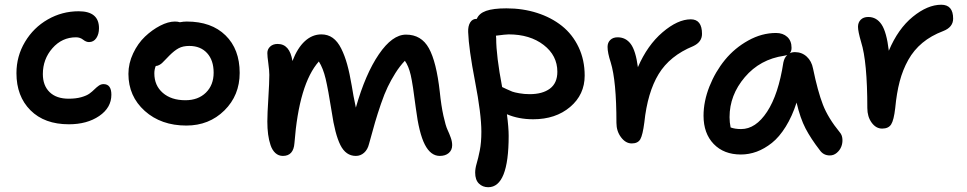

<svg xmlns="http://www.w3.org/2000/svg" viewBox="-20 -573 4044 803"><path d="M268.1 -53.2Q166 -53.2 107.4 -111.8Q48.8 -170.4 48.8 -267.1Q48.8 -337.9 84.5 -397.7Q120.1 -457.5 179.9 -491.7Q239.7 -525.9 309.1 -525.9Q394 -525.9 394 -455.1Q394 -430.2 382.8 -413.6Q371.6 -397 352.1 -397Q340.3 -397 327.6 -407Q314.9 -417 297.9 -417Q239.3 -417 199.2 -371.3Q159.2 -325.7 159.2 -263.2Q159.2 -215.3 187.5 -187.7Q215.8 -160.2 267.1 -160.2Q297.4 -160.2 319.8 -166.5Q342.3 -172.9 354.2 -181.6Q366.2 -190.4 375.2 -199.5Q384.3 -208.5 393.3 -214.8Q402.3 -221.2 413.1 -221.2Q445.8 -221.2 445.8 -176.8Q445.8 -122.6 395 -87.9Q344.2 -53.2 268.1 -53.2Z M759.3 -47.9Q653.8 -47.9 585.4 -109.1Q517.1 -170.4 517.1 -264.2Q517.1 -308.1 536.9 -349.9Q556.6 -391.6 586.4 -419.9Q616.2 -448.2 649.9 -465.6Q683.6 -482.9 711.4 -482.9Q723.6 -482.9 732.4 -480Q747.1 -482.9 761.2 -482.9Q864.3 -482.9 923.3 -425Q982.4 -367.2 982.4 -268.1Q982.4 -174.3 918.5 -111.1Q854.5 -47.9 759.3 -47.9ZM625.5 -266.1Q625.5 -215.3 660.9 -184.6Q696.3 -153.8 755.4 -153.8Q808.6 -153.8 841.1 -185.5Q873.5 -217.3 873.5 -269Q873.5 -320.8 846.2 -350.8Q818.8 -380.9 771.5 -380.9Q745.1 -380.9 727.3 -371.3Q709.5 -361.8 688.5 -340.8Q681.6 -334 671.9 -323.7Q662.1 -313.5 657.7 -309.3Q653.3 -305.2 646.2 -301.3Q639.2 -297.4 631.3 -296.9Q625.5 -282.2 625.5 -266.1Z M1163.1 79.1Q1145 79.1 1131.8 67.1Q1118.7 55.2 1111.6 34.2Q1104.5 13.2 1101.3 -11.2Q1098.1 -35.6 1098.1 -64.9Q1098.1 -96.7 1102.3 -162.6Q1106.4 -228.5 1106.4 -259.8Q1106.4 -277.3 1102.3 -307.4Q1098.1 -337.4 1098.1 -351.1Q1098.1 -367.2 1109.9 -378.2Q1121.6 -389.2 1141.1 -389.2Q1191.9 -389.2 1203.1 -317.9Q1224.1 -372.6 1255.1 -400.9Q1286.1 -429.2 1324.2 -429.2Q1351.1 -429.2 1371.6 -414.6Q1392.1 -399.9 1407 -370.1Q1421.9 -340.3 1432.1 -303.2Q1442.4 -266.1 1451.2 -213.9Q1457 -175.8 1468.3 -123Q1508.3 -263.7 1564.5 -345.9Q1620.6 -428.2 1678.2 -428.2Q1742.2 -428.2 1773.7 -371.3Q1805.2 -314.5 1819.3 -189Q1825.2 -130.9 1834.5 -88.9Q1843.8 -46.9 1851.6 -30.3Q1859.4 -13.7 1865.2 2.7Q1871.1 19 1871.1 34.2Q1871.1 54.7 1856.9 66.9Q1842.8 79.1 1819.3 79.1Q1781.2 79.1 1756.8 31.7Q1732.4 -15.6 1719.2 -120.1Q1706.5 -221.2 1697.8 -259Q1689 -296.9 1673.3 -318.8Q1651.9 -296.4 1633.5 -267.1Q1615.2 -237.8 1601.6 -209.5Q1587.9 -181.2 1573.2 -138.4Q1558.6 -95.7 1548.6 -61.5Q1538.6 -27.3 1523.4 28.8Q1517.6 52.7 1502.7 65.9Q1487.8 79.1 1468.3 79.1Q1426.3 79.1 1403.6 33.7Q1380.9 -11.7 1367.2 -106Q1352.5 -198.7 1342 -243.2Q1331.5 -287.6 1313.5 -315.9Q1230.5 -222.2 1211.4 25.9Q1207.5 79.1 1163.1 79.1Z M2022 210Q1998.5 210 1982.9 194.6Q1967.3 179.2 1967.3 148.9Q1967.3 131.8 1973.6 110.6Q1980 89.4 1986.6 56.4Q1993.2 23.4 1993.2 -22Q1993.2 -95.7 1966.8 -232.4Q1940.4 -369.1 1938 -439Q1937 -463.9 1946.5 -479.2Q1956.1 -494.6 1974.1 -494.1Q1983.4 -517.1 2013.2 -527.6Q2043 -538.1 2098.1 -538.1Q2166.5 -538.1 2226.1 -519Q2285.6 -500 2330.1 -464.6Q2374.5 -429.2 2399.9 -375.7Q2425.3 -322.3 2425.3 -256.8Q2425.3 -177.2 2364.5 -125.7Q2303.7 -74.2 2210 -74.2Q2148.9 -74.2 2100.1 -95.2Q2107.4 -39.6 2107.4 -4.9Q2107.4 210 2022 210ZM2055.2 -412.1Q2055.2 -339.4 2080.1 -209Q2082 -208 2097.7 -200.7Q2113.3 -193.4 2122.3 -189.9Q2131.3 -186.5 2151.9 -182.9Q2172.4 -179.2 2195.3 -179.2Q2249 -179.2 2280 -202.4Q2311 -225.6 2311 -272.9Q2311 -340.8 2253.7 -385Q2196.3 -429.2 2107.4 -429.2Q2095.7 -429.2 2054.2 -423.8Q2054.2 -421.9 2054.7 -418Q2055.2 -414.1 2055.2 -412.1Z M2622.1 26.9Q2596.7 26.9 2577.4 1.2Q2558.1 -24.4 2558.1 -59.1Q2558.1 -234.9 2534.2 -312Q2521 -352.1 2521 -377Q2521 -395 2532.5 -406Q2543.9 -417 2563 -417Q2597.2 -417 2617.9 -389.2Q2638.7 -361.3 2647.9 -292Q2687.5 -383.8 2751 -438Q2814.5 -492.2 2869.1 -492.2Q2916 -492.2 2916 -431.2Q2916 -397 2878.9 -379.9Q2781.2 -339.8 2734.6 -263.2Q2688 -186.5 2674.8 -61Q2668 -8.3 2658 9.3Q2647.9 26.9 2622.1 26.9Z M3078.6 73.2Q3007.3 73.2 2964.8 29.1Q2922.4 -15.1 2922.4 -88.9Q2922.4 -148.9 2947 -211.2Q2971.7 -273.4 3012.2 -322.8Q3052.7 -372.1 3109.4 -403.6Q3166 -435.1 3225.6 -435.1Q3254.4 -435.1 3272.5 -418.7Q3290.5 -402.3 3290.5 -373Q3290.5 -357.9 3282.7 -350.1Q3291.5 -355 3304.7 -355Q3333.5 -355 3354 -336.2Q3374.5 -317.4 3380.4 -286.1Q3399.9 -191.4 3421.6 -135.3Q3443.4 -79.1 3492.7 -19Q3502 -8.3 3503.2 8.5Q3504.4 25.4 3498.5 40.3Q3492.7 55.2 3479.7 66.2Q3466.8 77.1 3450.7 77.1Q3423.8 77.1 3408.7 55.2Q3371.6 7.3 3349.1 -35.6Q3326.7 -78.6 3311.5 -144Q3293 -86.4 3266.1 -43.2Q3239.3 0 3208.3 24.7Q3177.2 49.3 3144.8 61.3Q3112.3 73.2 3078.6 73.2ZM3031.2 -83Q3031.2 -61.5 3035.6 -40Q3054.2 -33.2 3079.6 -33.2Q3140.6 -33.2 3188.2 -105.7Q3235.8 -178.2 3256.3 -312Q3260.7 -332.5 3272.5 -342.8Q3260.7 -339.8 3259.3 -339.8Q3158.7 -325.2 3095 -250.2Q3031.2 -175.3 3031.2 -83Z M3669.4 -35.2Q3643.6 -35.2 3625.5 -60.1Q3607.4 -85 3607.4 -121.1Q3607.4 -315.4 3581.5 -397Q3568.4 -441.9 3568.4 -460.9Q3568.4 -479 3579.8 -490.5Q3591.3 -502 3611.3 -502Q3646 -502 3667 -470.5Q3688 -439 3697.3 -360.8Q3735.8 -452.6 3797.6 -502.9Q3859.4 -553.2 3916.5 -553.2Q3966.3 -553.2 3966.3 -495.1Q3966.3 -459 3924.3 -442.9Q3874 -423.8 3837.9 -393.8Q3801.8 -363.8 3778.6 -322.3Q3755.4 -280.8 3742.7 -232.2Q3730 -183.6 3724.1 -121.1Q3718.3 -70.3 3707 -52.7Q3695.8 -35.2 3669.4 -35.2Z"/></svg>

Font: Shantell Sans Irregular Bouncy
Style: Regular
Weight: 500
Designer: Stephen Nixon, Anya Danilova, Shantell Martin
Foundry: Arrow Type
Version: Version 1.006;[9816181b4]